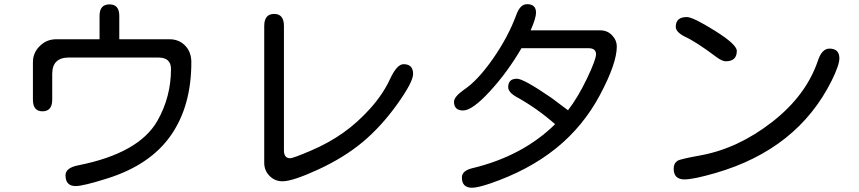

<svg xmlns="http://www.w3.org/2000/svg" viewBox="-20 -837 4040 903"><path d="M448.2 -652.3V-762.7Q448.2 -816.4 495.1 -816.4Q541 -816.4 541 -762.7V-652.3H778.3Q821.3 -652.3 850.6 -622.6Q879.9 -592.8 879.9 -543.9Q879.9 -337.9 783.2 -199.7Q686.5 -61.5 485.4 2Q371.1 38.1 335.9 38.1Q288.1 38.1 288.1 -12.7Q288.1 -47.9 348.6 -59.6Q633.8 -116.2 720.7 -269.5Q784.2 -381.8 784.2 -512.7Q784.2 -566.4 724.6 -566.4H303.7Q225.6 -566.4 225.6 -489.3V-368.2Q225.6 -313.5 179.7 -313.5Q134.8 -313.5 134.8 -368.2V-543.9Q134.8 -591.8 170.9 -624Q201.2 -652.3 244.1 -652.3Z M1344.7 -92.8Q1358.4 -92.8 1441.9 -128.4Q1525.4 -164.1 1593.3 -211.9Q1661.1 -259.8 1721.2 -326.7Q1781.2 -393.6 1814 -464.4Q1846.7 -535.2 1877.9 -535.2Q1922.9 -535.2 1922.9 -489.3Q1922.9 -451.2 1847.7 -346.2Q1772.5 -241.2 1685.1 -168.5Q1597.7 -95.7 1477.1 -40Q1356.4 15.6 1308.6 15.6Q1272.5 15.6 1247.6 -9.8Q1222.7 -35.2 1222.7 -71.3V-714.8Q1222.7 -771.5 1269.5 -771.5Q1315.4 -771.5 1315.4 -714.8V-129.9Q1315.4 -92.8 1344.7 -92.8Z M2651.4 -318.4Q2698.2 -378.9 2740.7 -467.8Q2783.2 -556.6 2783.2 -582Q2783.2 -610.4 2747.1 -610.4H2432.6Q2367.2 -498 2284.2 -407.7Q2201.2 -317.4 2158.2 -317.4Q2115.2 -317.4 2115.2 -358.4Q2115.2 -381.8 2162.1 -415Q2226.6 -458 2298.3 -560.5Q2370.1 -663.1 2409.2 -769.5Q2426.8 -817.4 2459 -817.4Q2501 -817.4 2501 -777.3Q2501 -752 2475.6 -694.3H2802.7Q2838.9 -694.3 2861.3 -668Q2880.9 -646.5 2880.9 -618.2Q2880.9 -539.1 2801.8 -390.6Q2722.7 -242.2 2594.7 -139.2Q2466.8 -36.1 2284.2 26.4Q2226.6 45.9 2200.2 45.9Q2152.3 45.9 2152.3 -2Q2152.3 -34.2 2201.2 -45.9Q2437.5 -102.5 2590.8 -252.9Q2503.9 -329.1 2409.2 -380.9Q2370.1 -403.3 2370.1 -426.8Q2370.1 -466.8 2411.1 -466.8Q2442.4 -466.8 2573.2 -377Z M3210 -756.8Q3239.3 -756.8 3342.3 -692.4Q3445.3 -627.9 3445.3 -597.7Q3445.3 -548.8 3393.6 -548.8Q3376 -548.8 3348.6 -569.3Q3253.9 -640.6 3200.2 -665Q3158.2 -686.5 3158.2 -710.9Q3158.2 -756.8 3210 -756.8ZM3880.9 -608.4Q3927.7 -608.4 3927.7 -562.5Q3927.7 -531.2 3891.6 -458Q3731.4 -135.7 3345.7 -23.4Q3241.2 6.8 3199.2 6.8Q3148.4 6.8 3148.4 -43.9Q3148.4 -69.3 3167 -81.1Q3178.7 -88.9 3275.4 -106.4Q3451.2 -138.7 3611.3 -263.2Q3771.5 -387.7 3827.1 -552.7Q3845.7 -608.4 3880.9 -608.4Z"/></svg>

Font: MotoyaLMaru
Style: W3 mono
Weight: 400
Version: Version 1.01